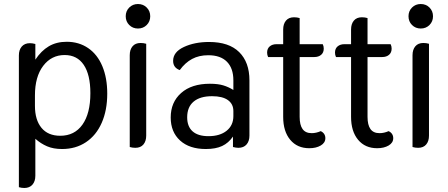

<svg xmlns="http://www.w3.org/2000/svg" viewBox="-20 -730 2232 956"><path d="M74 202V-454Q74 -482 88.5 -498.5Q103 -515 129 -515Q141 -515 156 -511V-433Q185 -477 223 -499.5Q261 -522 312 -522Q373 -522 419 -490.5Q465 -459 489.5 -400.5Q514 -342 514 -264Q514 -181 486.5 -118.5Q459 -56 408 -22Q357 12 289 12Q246 12 214.5 -1.5Q183 -15 156 -39V145Q156 173 141.5 189.5Q127 206 101 206Q87 206 74 202ZM430 -266Q430 -358 397 -407Q364 -456 302 -456Q236 -456 195 -402Q154 -348 154 -255V-203Q154 -133 186.5 -93.5Q219 -54 280 -54Q351 -54 390.5 -109.5Q430 -165 430 -266Z M606 -649Q606 -675 623.5 -692.5Q641 -710 667 -710Q693 -710 710.5 -692.5Q728 -675 728 -649Q728 -623 710.5 -605.5Q693 -588 667 -588Q641 -588 623.5 -605.5Q606 -623 606 -649ZM626 2V-455Q626 -483 640 -499.5Q654 -516 680 -516Q695 -516 708 -512V-55Q708 -27 694 -10.5Q680 6 654 6Q639 6 626 2Z M830 -145Q830 -221 882 -267Q934 -313 1025 -313Q1065 -313 1091.5 -305Q1118 -297 1142 -282V-330Q1142 -390 1110 -422.5Q1078 -455 1017 -455Q971 -455 936.5 -436.5Q902 -418 875 -381Q842 -393 842 -427Q842 -471 895.5 -496Q949 -521 1021 -521Q1120 -521 1171 -470.5Q1222 -420 1222 -330V-55Q1222 -27 1207.5 -10.5Q1193 6 1167 6Q1155 6 1140 2V-50Q1118 -18 1086 -3Q1054 12 1005 12Q923 12 876.5 -30.5Q830 -73 830 -145ZM1142 -152V-177Q1142 -212 1115 -231.5Q1088 -251 1036 -251Q976 -251 944 -224Q912 -197 912 -146Q912 -100 939 -76Q966 -52 1018 -52Q1075 -52 1108.5 -79Q1142 -106 1142 -152Z M1600 -42Q1600 -19 1577 -5.5Q1554 8 1520 8Q1460 8 1425 -34Q1390 -76 1390 -148V-446H1315Q1310 -456 1310 -468Q1310 -488 1323 -499Q1336 -510 1357 -510H1390V-583Q1390 -611 1404 -627.5Q1418 -644 1444 -644Q1459 -644 1472 -640V-510H1587Q1592 -500 1592 -488Q1592 -468 1579 -457Q1566 -446 1545 -446H1472V-148Q1472 -108 1486.5 -87.5Q1501 -67 1532 -67Q1554 -67 1577 -77Q1588 -72 1594 -63Q1600 -54 1600 -42Z M1938 -42Q1938 -19 1915 -5.5Q1892 8 1858 8Q1798 8 1763 -34Q1728 -76 1728 -148V-446H1653Q1648 -456 1648 -468Q1648 -488 1661 -499Q1674 -510 1695 -510H1728V-583Q1728 -611 1742 -627.5Q1756 -644 1782 -644Q1797 -644 1810 -640V-510H1925Q1930 -500 1930 -488Q1930 -468 1917 -457Q1904 -446 1883 -446H1810V-148Q1810 -108 1824.5 -87.5Q1839 -67 1870 -67Q1892 -67 1915 -77Q1926 -72 1932 -63Q1938 -54 1938 -42Z M2014 -649Q2014 -675 2031.5 -692.5Q2049 -710 2075 -710Q2101 -710 2118.5 -692.5Q2136 -675 2136 -649Q2136 -623 2118.5 -605.5Q2101 -588 2075 -588Q2049 -588 2031.5 -605.5Q2014 -623 2014 -649ZM2034 2V-455Q2034 -483 2048 -499.5Q2062 -516 2088 -516Q2103 -516 2116 -512V-55Q2116 -27 2102 -10.5Q2088 6 2062 6Q2047 6 2034 2Z"/></svg>

Font: Thasadith
Style: Bold
Weight: 700
Designer: Cadson Demak Co.,Ltd.
Foundry: Cadson Demak Co.,Ltd.
Version: Version 1.000; ttfautohint (v1.6)